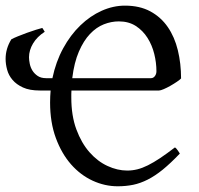

<svg xmlns="http://www.w3.org/2000/svg" viewBox="-20 -650 710 685"><path d="M234.9 -327.1Q234.4 -320.8 234.4 -314.5V-302.2Q234.4 -237.3 252.4 -188.5Q270.5 -139.6 299.3 -106.9Q328.1 -74.2 363.5 -57.9Q398.9 -41.5 434.1 -41.5Q452.1 -41.5 470 -45.9Q487.8 -50.3 507.8 -60.3Q527.8 -70.3 551.3 -85.9Q574.7 -101.6 604 -124Q606.4 -123 609.1 -119.9Q611.8 -116.7 614.3 -113.3Q616.7 -109.9 618.7 -106.7Q620.6 -103.5 621.6 -102.1Q588.4 -67.4 560.8 -44.9Q533.2 -22.5 507.1 -9.3Q481 3.9 455.1 9.3Q429.2 14.6 399.9 14.6Q354 14.6 310.5 -5.4Q267.1 -25.4 233.4 -63.7Q199.7 -102.1 179.2 -157.7Q158.7 -213.4 158.7 -284.2Q158.7 -295.4 159.2 -305.9Q159.7 -316.4 160.6 -327.1H122.1Q85.4 -327.1 62 -337.9Q38.6 -348.6 24.7 -365Q10.7 -381.3 5.4 -401.4Q0 -421.4 0 -439.9Q0 -476.6 20.5 -509.8Q28.3 -514.2 43.9 -520.5Q59.6 -526.9 76.4 -533Q93.3 -539.1 108.6 -543.9Q124 -548.8 130.9 -550.3Q132.8 -547.9 135 -544.2Q137.2 -540.5 139.6 -536.6Q112.3 -519 97.9 -494.9Q83.5 -470.7 83.5 -445.8Q83.5 -435.5 86.2 -422.4Q88.9 -409.2 95.9 -397.9Q103 -386.7 114.7 -378.9Q126.5 -371.1 144.5 -371.1H167Q179.2 -429.7 205.3 -477.5Q231.4 -525.4 266.6 -559.3Q301.8 -593.3 342.8 -611.6Q383.8 -629.9 425.8 -629.9Q478.5 -629.9 516.4 -609.4Q554.2 -588.9 578.6 -553.5Q603 -518.1 614.5 -470.7Q626 -423.3 626 -370.1Q622.1 -365.7 611.3 -358.4Q600.6 -351.1 588.1 -344Q575.7 -336.9 564.2 -332Q552.7 -327.1 547.4 -327.1ZM403.8 -573.7Q377 -573.7 350.3 -563.2Q323.7 -552.7 301 -528.8Q278.3 -504.9 261.5 -466.1Q244.6 -427.2 237.8 -371.1H518.6Q526.9 -371.1 532.5 -378.4Q538.1 -385.7 538.1 -396Q538.1 -426.3 530.3 -457.8Q522.5 -489.3 506.1 -515.1Q489.7 -541 464.4 -557.4Q439 -573.7 403.8 -573.7Z"/></svg>

Font: Gentium Plus
Style: Regular
Weight: 400
Designer: J. Victor Gaultney, Annie Olsen, Iska Routamaa
Foundry: SIL International
Version: Version 1.510